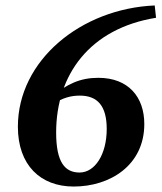

<svg xmlns="http://www.w3.org/2000/svg" viewBox="-20 -665 589 700"><path d="M248.7 15.1C380.4 15.1 506.1 -61.7 506.1 -212.8C506.1 -311.4 448.1 -381.3 338.5 -381.3C272.8 -381.3 225.1 -359.6 166.7 -311.3H161L169.8 -283.7C209.2 -309.1 239.3 -316.4 271 -316.4C334.7 -316.4 369.1 -279.8 369.1 -194.8C369.1 -101.9 326 -36 270.2 -36C217.5 -36 184.7 -72.1 184.7 -181.6C184.7 -393.1 307.7 -561.3 548.9 -600.2L544.1 -645.1C275.3 -633.5 45.2 -445.1 45.2 -203C45.2 -63.6 126.9 15.1 248.7 15.1Z"/></svg>

Font: Source Serif 4 Variable
Style: Italic
Weight: 400
Italic angle: -12°
Designer: Frank Grießhammer
Foundry: Adobe Systems Incorporated
Version: Version 4.004;hotconv 1.0.116;makeotfexe 2.5.65601